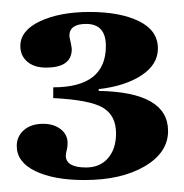

<svg xmlns="http://www.w3.org/2000/svg" viewBox="-20 -698 308 321"><path d="M121 -397Q70 -397 39 -412Q8 -427 8 -454Q8 -470 20 -480.5Q32 -491 52 -491Q70 -491 81.5 -482Q93 -473 93 -459Q93 -452 92 -449Q90 -441 90 -438Q90 -418 124 -418Q147 -418 160.5 -433.5Q174 -449 174 -475Q174 -505 152 -518Q130 -531 69 -534V-552Q157 -552 157 -621Q157 -658 124 -658Q96 -658 96 -638Q96 -636 98 -628Q100 -618 100 -616Q100 -585 57 -585Q37 -585 25.5 -595Q14 -605 14 -621Q14 -647 47 -662.5Q80 -678 130 -678Q181 -678 212.5 -662.5Q244 -647 244 -617Q244 -590 216.5 -572Q189 -554 145 -549V-546Q261 -544 261 -479Q261 -443 222 -420Q183 -397 121 -397Z"/></svg>

Font: UnnaMedium
Style: Regular
Weight: 500
Designer: Jorge de Buen Unna
Foundry: Omnibus-Type
Version: Version 2.008;hotconv 1.0.109;makeotfexe 2.5.65596